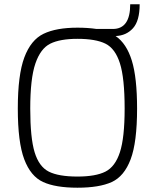

<svg xmlns="http://www.w3.org/2000/svg" viewBox="-20 -869 722 895"><path d="M619 -363Q619 -206 589 -126.5Q559 -47 501 -20.5Q443 6 341 6Q239 6 181 -20.5Q123 -47 93 -126.5Q63 -206 63 -363Q63 -520 93.5 -601.5Q124 -683 183 -711.5Q242 -740 341 -740Q389 -740 430 -734H506Q587 -734 587 -849H631Q631 -772 600 -737.5Q569 -703 519 -701Q570 -666 594.5 -586.5Q619 -507 619 -363ZM561 -363Q561 -505 539 -574Q517 -643 471.5 -665.5Q426 -688 341 -688Q260 -688 214.5 -665.5Q169 -643 145 -573Q121 -503 121 -363Q121 -226 141.5 -159Q162 -92 207.5 -69Q253 -46 341 -46Q426 -46 471.5 -69Q517 -92 539 -159.5Q561 -227 561 -363Z"/></svg>

Font: Exo Light
Style: Regular
Weight: 300
Designer: Natanael Gama
Foundry: Natanael Gama
Version: Version 1.500; ttfautohint (v1.6)